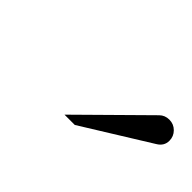

<svg xmlns="http://www.w3.org/2000/svg" viewBox="-29 -810 462 462"><g transform="rotate(45 201.5 -579.0)"><path d="M180 -494 342 -654Q352 -664 367 -664Q382 -664 392.5 -653.5Q403 -643 403 -628Q403 -610 386 -600L215 -494Z"/></g></svg>

Font: STIX
Style: Italic
Weight: 400
Italic angle: -16.33°
Designer: MicroPress Inc., with final additions and corrections provided by Coen Hoffman, Elsevier (retired)
Version: Version 1.1.1